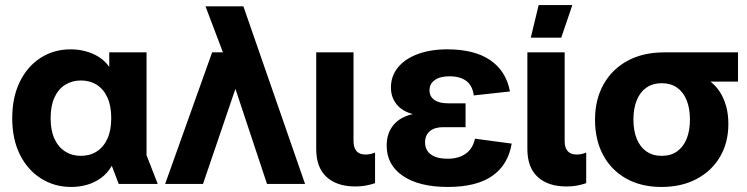

<svg xmlns="http://www.w3.org/2000/svg" viewBox="-20 -730 2963 762"><path d="M262.4 12Q196.6 12 143.3 -21.4Q89.9 -54.8 59.2 -116.1Q28.5 -177.4 28.5 -260.5Q28.5 -343.6 58.5 -405.1Q88.5 -466.7 141.1 -500.4Q193.7 -534.2 260.3 -534.2Q291 -534.2 319.5 -526.6Q348.1 -519 372.3 -503.9Q396.5 -488.8 413.6 -464.6V-522.2H561.6V-114L606 0H451.2L423.7 -71.9Q406.5 -42.2 381 -23.7Q355.6 -5.3 325.4 3.4Q295.3 12 262.4 12ZM300.9 -111.5Q336.8 -111.5 363.9 -128.8Q391.1 -146.1 406.3 -179.4Q421.5 -212.6 421.5 -261.2Q421.5 -309.8 406.3 -343.1Q391.1 -376.3 363.9 -393.5Q336.8 -410.6 300.9 -410.6Q266 -410.6 238.7 -393.5Q211.3 -376.3 196.1 -343.1Q180.9 -309.8 180.9 -261.2Q180.9 -212.6 196.1 -179.4Q211.3 -146.1 238.7 -128.8Q266 -111.5 300.9 -111.5Z M1039.7 0 890.2 -450 877.3 -489.2 795.5 -705H945.9L1190.7 0ZM635.4 0 821.9 -522.2H953L968.3 -411.8H926L785.7 0Z M1390 10Q1317.1 10 1276 -27.7Q1235 -65.4 1235 -138.3V-522.2H1383V-170.8Q1383 -143.5 1395 -130.1Q1407 -116.7 1430.5 -116.7Q1438.7 -116.7 1448.1 -118.3Q1457.4 -120 1468.5 -124.5V-2.9Q1448 3.6 1430.3 6.8Q1412.5 10 1390 10Z M1757.4 12Q1644.3 12 1579.4 -31.6Q1514.6 -75.2 1514.6 -152.5Q1514.6 -200.3 1540.9 -233Q1567.2 -265.8 1618.5 -277.2Q1575.3 -288.7 1553.4 -316.8Q1531.5 -344.8 1531.5 -382.4Q1531.5 -427.8 1559.1 -462Q1586.8 -496.3 1637.5 -515.2Q1688.2 -534.2 1755 -534.2Q1863.1 -534.2 1925.9 -491.1Q1988.6 -447.9 2004 -367L1860.3 -351.3Q1855.2 -390.5 1830.4 -408.9Q1805.7 -427.2 1763.4 -427.2Q1726.3 -427.2 1705.5 -412.3Q1684.6 -397.4 1684.6 -371.7Q1684.6 -347.1 1703.8 -333.5Q1722.9 -320 1756.8 -320H1827.7V-225.2H1737.9Q1704 -225.2 1685.5 -209Q1667 -192.8 1667 -165.6Q1667 -133.6 1690.5 -116.8Q1713.9 -100 1756.4 -100Q1799.4 -100 1827.8 -119.6Q1856.1 -139.2 1865.1 -179.6L2010.8 -160.1Q1996.7 -75.7 1933.7 -31.8Q1870.7 12 1757.4 12Z M2228 10Q2155.1 10 2114 -27.7Q2073 -65.4 2073 -138.3V-522.2H2221V-170.8Q2221 -143.5 2233 -130.1Q2245 -116.7 2268.5 -116.7Q2276.7 -116.7 2286.1 -118.3Q2295.4 -120 2306.5 -124.5V-2.9Q2286 3.6 2268.3 6.8Q2250.5 10 2228 10ZM2086.6 -580.5 2117.8 -710H2251.5L2207.5 -580.5Z M2605.4 12Q2524.1 12 2464.6 -21.7Q2405.1 -55.4 2373.3 -115.4Q2341.5 -175.3 2341.5 -254.9Q2341.5 -334.8 2375.3 -395.1Q2409 -455.4 2470.6 -488.8Q2532.3 -522.2 2616.2 -522.2H2909V-406.1H2799.6Q2821.7 -389.1 2837.2 -364.9Q2852.8 -340.6 2861.7 -309Q2870.7 -277.3 2870.7 -237.6Q2870.7 -163.8 2837.4 -107.4Q2804.2 -51.1 2744.5 -19.6Q2684.8 12 2605.4 12ZM2606.1 -111.5Q2641.8 -111.5 2666.6 -128.8Q2691.5 -146.1 2704.9 -178.6Q2718.2 -211.1 2718.2 -255.5Q2718.2 -300.2 2704.9 -332.7Q2691.5 -365.2 2666.6 -382.5Q2641.8 -399.8 2606.1 -399.8Q2571.1 -399.8 2545.9 -382.5Q2520.7 -365.2 2507.3 -332.7Q2493.9 -300.2 2493.9 -255.5Q2493.9 -211.1 2507.3 -178.6Q2520.7 -146.1 2545.9 -128.8Q2571.1 -111.5 2606.1 -111.5Z"/></svg>

Font: TikTok Sans Light
Style: Regular
Weight: 300
Version: Version 4.000